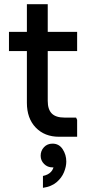

<svg xmlns="http://www.w3.org/2000/svg" viewBox="-20 -656 433 921"><path d="M263 0Q194 0 151.5 -44Q109 -88 109 -163V-636H209V-172Q209 -131 228.5 -111.5Q248 -92 289 -92H345L350 -81V0ZM23 -411V-503H350V-411ZM186 245V188Q211 183 224.5 168.5Q238 154 238 134Q238 117 233 106L271 86Q274 97 274 108Q274 125 265.5 133Q257 141 247 144Q237 147 232 147Q208 147 191.5 130.5Q175 114 175 91Q175 67 191 50Q207 33 232 33Q263 33 280.5 59.5Q298 86 298 119Q298 143 287 170Q276 197 251.5 218Q227 239 186 245Z"/></svg>

Font: Fustat SemiBold
Style: Regular
Weight: 600
Designer: Mohamed Gaber, Khaled Hosny, Laura Garcia Mut
Foundry: Kief Type Foundry, Alif Type Foundry, Hard Type Foundry
Version: Version 1.007